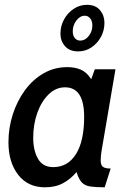

<svg xmlns="http://www.w3.org/2000/svg" viewBox="-20 -788 550 818"><path d="M171.5 10Q99 10 57.5 -43.2Q16 -96.5 16 -182Q16 -242.5 34.2 -299.8Q52.5 -357 85.8 -402.8Q119 -448.5 165 -475.2Q211 -502 267 -502Q299.5 -502 324.8 -491Q350 -480 368.5 -450.5L384 -493H472L413 -147Q409 -123.5 409 -105.5Q409 -84 418.8 -77Q428.5 -70 451.5 -70L426 10Q387.5 10 364.5 6.5Q341.5 3 328.5 -10.8Q315.5 -24.5 306 -55Q281.5 -25.5 249 -7.8Q216.5 10 171.5 10ZM207 -76Q268.5 -76 303.5 -131.2Q338.5 -186.5 338.5 -290.5Q338.5 -416 257 -416Q218.5 -416 187.8 -386.5Q157 -357 139.2 -307.8Q121.5 -258.5 121.5 -200.5Q121.5 -147.5 141.8 -111.8Q162 -76 207 -76ZM313 -569Q276.5 -569 257 -591.2Q237.5 -613.5 237.5 -644.5Q237.5 -677.5 253 -705.5Q268.5 -733.5 294.2 -750.5Q320 -767.5 350 -767.5Q387 -767.5 406 -744.8Q425 -722 425 -691Q425 -658 409.8 -630.2Q394.5 -602.5 369.2 -585.8Q344 -569 313 -569ZM322 -615Q342.5 -615 358 -634.5Q373.5 -654 373.5 -680Q373.5 -698.5 364.2 -709.8Q355 -721 341.5 -721Q321 -721 305.5 -700.8Q290 -680.5 290 -654.5Q290 -636 299 -625.5Q308 -615 322 -615Z"/></svg>

Font: Cabin Condensed Medium
Style: Italic
Weight: 500
Width: 3
Italic angle: -10°
Designer: Pablo Impallari
Foundry: Pablo Impallari. http://www.impallari.com Igino Marini. http://www.ikern.com
Version: Version 3.001; ttfautohint (v1.8.3)